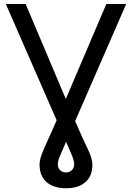

<svg xmlns="http://www.w3.org/2000/svg" viewBox="-20 -748 676 983"><path d="M9.8 -727.5H111.3L316.9 -241.2L524.4 -727.5H626L364.7 -127.9Q403.8 -37.6 428.5 12.7Q453.1 63 453.1 95.7Q453.1 153.3 417.2 184.6Q381.3 215.8 317.9 215.8Q254.9 215.8 218.8 184.6Q182.6 153.3 182.6 95.2Q182.6 72.3 193.1 43.7Q203.6 15.1 223.1 -26.9Q242.7 -68.8 270 -132.3ZM318.4 -22Q298.3 22.9 287.1 49.8Q275.9 76.7 275.9 94.7Q275.9 111.3 287.4 123Q298.8 134.8 317.9 134.8Q336.4 134.8 348.1 122.8Q359.9 110.8 359.9 94.7Q359.9 76.2 349.1 49.6Q338.4 22.9 318.4 -22Z"/></svg>

Font: Inter
Style: Regular
Weight: 400
Designer: Rasmus Andersson
Foundry: rsms
Version: Version 4.001;git-9221beed3